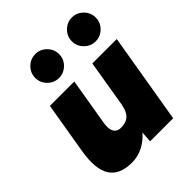

<svg xmlns="http://www.w3.org/2000/svg" viewBox="-211 -867 1001 1001"><g transform="rotate(-45 289.5 -366.5)"><path d="M322 0 328 -92 396 -500H576L492 0ZM35 -214 83 -500H263L220 -244ZM220 -244Q215 -216 218 -197Q221 -178 232.5 -168Q244 -158 262 -157Q300 -156 322 -175Q344 -194 351 -234H400Q387 -155 354 -100Q321 -45 275 -16.5Q229 12 177 12Q86 12 51 -43.5Q16 -99 35 -214ZM220 -569Q184 -569 158 -595Q132 -621 132 -657Q132 -693 158 -719Q184 -745 220 -745Q256 -745 282 -719Q308 -693 308 -657Q308 -621 282 -595Q256 -569 220 -569ZM490 -569Q454 -569 428 -595Q402 -621 402 -657Q402 -693 428 -719Q454 -745 490 -745Q526 -745 552 -719Q578 -693 578 -657Q578 -621 552 -595Q526 -569 490 -569Z"/></g></svg>

Font: Figtree Light Black
Style: Italic
Weight: 900
Italic angle: -9.5°
Version: Version 2.000